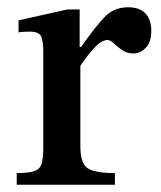

<svg xmlns="http://www.w3.org/2000/svg" viewBox="-20 -508 442 528"><path d="M296 0H26V-32Q59 -32 74.5 -37.5Q90 -43 94.5 -58Q99 -73 99 -101V-366Q99 -393 93.5 -407Q88 -421 62 -421Q47 -421 39 -420Q31 -419 31 -419V-452L165 -482H199V-379H203Q241 -433 267 -460.5Q293 -488 332 -488Q365 -488 380.5 -470.5Q396 -453 396 -424Q396 -391 380.5 -376Q365 -361 347 -361Q329 -361 315.5 -370.5Q302 -380 292.5 -389Q283 -398 276 -398Q259 -398 239 -376Q219 -354 201 -327V-106Q201 -59 221 -45.5Q241 -32 296 -32Z"/></svg>

Font: STIX Two Text Medium
Style: Regular
Weight: 500
Designer: Ross Mills, John Hudson & Paul Hanslow, Tiro Typeworks Ltd; with prior portions MicroPress Inc., and Coen Hoffman.
Foundry: Tiro Typeworks Ltd
Version: Version 2.13 b171